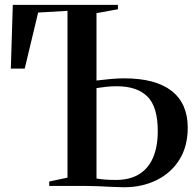

<svg xmlns="http://www.w3.org/2000/svg" viewBox="-20 -763 800 788"><path d="M489 5.5Q469.5 5.5 440.5 4Q411.5 2.5 381 1.2Q350.5 0 325 0H182V-18L257 -34V-718.5L136.5 -711.5L81.5 -481.5H24.5L32.5 -743H464V-725L376 -709V-432.5Q405 -436 434 -438.8Q463 -441.5 489.5 -441.5Q618.5 -441.5 684.5 -389.8Q750.5 -338 750.5 -239Q750.5 -162 716.2 -107.5Q682 -53 622.8 -23.8Q563.5 5.5 489 5.5ZM455.5 -24.5Q513 -24.5 551.2 -48.2Q589.5 -72 608.5 -116.8Q627.5 -161.5 627.5 -225Q627.5 -325 584.8 -367Q542 -409 460 -409Q436 -409 416.2 -406.8Q396.5 -404.5 376 -401.5V-30.5Q388 -28 409 -26.2Q430 -24.5 455.5 -24.5Z"/></svg>

Font: Merriweather 144pt Medium
Style: Regular
Weight: 500
Version: Version 2.100